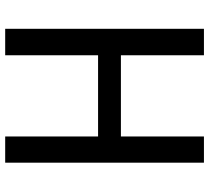

<svg xmlns="http://www.w3.org/2000/svg" viewBox="-53 -753 806 740"><g transform="rotate(90 350.0 -383.0)"><path d="M91 -766V0H193V-358H506V0H607V-766H506V-446H193V-766Z"/></g></svg>

Font: Kawkab Mono Light
Style: Bold
Weight: 400
Monospace: yes
Designer: Abdullah Arif
Foundry: Abdullah Arif
Version: Version 1.000;PS 000.500;hotconv 1.0.88;makeotf.lib2.5.64775